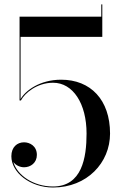

<svg xmlns="http://www.w3.org/2000/svg" viewBox="-20 -824 540 854"><path d="M435 -660V-804.5H430.5V-750H67V-377H73C89.5 -409.5 144.5 -456 216 -456C305 -456 365 -363 365 -230C365 -122 344.5 5.5 215.5 5.5C129 5.5 56 -44.5 39.5 -103.5C50 -88.5 69.5 -80 87 -80C116.5 -80 144 -100 144 -135C144 -175 112 -191 87 -191C56.5 -191 30.5 -170 30.5 -129C30.5 -56.5 114 10 216 10C367 10 469.5 -100 469.5 -230C469.5 -380 383 -469.5 252 -469.5C156 -469.5 91.5 -419.5 71.5 -383V-660Z"/></svg>

Font: Bodoni* 36pt
Style: Regular
Weight: 400
Version: Version 2.3